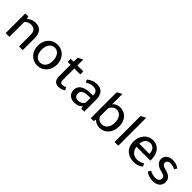

<svg xmlns="http://www.w3.org/2000/svg" viewBox="280 -1883 3133 3133"><g transform="rotate(45 1846.5 -316.0)"><path d="M158 -409 150 -454H78V0H164V-341C178 -361 221 -392 274 -392C346 -392 386 -354 386 -265V0H472V-270C472 -409 410 -466 305 -466C245 -466 191 -440 163 -409H158Z M815 12C942 12 1035 -91 1035 -226C1035 -358 952 -466 814 -466C676 -466 593 -358 593 -226C593 -91 686 12 815 12ZM813 -56C736 -56 684 -120 684 -226C684 -322 730 -400 814 -400C898 -400 944 -322 944 -226C944 -120 892 -56 813 -56Z M1279 -384H1415V-454H1279V-592L1193 -547V-454H1125V-384H1192V-114C1192 -42 1223 13 1308 13C1354 13 1400 -8 1427 -28L1397 -74C1375 -61 1346 -54 1328 -54C1303 -54 1278 -66 1278 -120L1279 -384Z M1891 0V-273C1891 -399 1833 -466 1729 -466C1653 -466 1598 -440 1550 -399L1576 -353C1618 -384 1662 -396 1701 -396C1770 -396 1806 -369 1806 -292V-287H1753C1585 -287 1517 -219 1517 -131C1517 -31 1589 12 1668 12C1749 12 1791 -22 1814 -47L1824 0H1891ZM1805 -229V-124C1793 -91 1749 -55 1690 -55C1646 -55 1607 -80 1607 -137C1607 -186 1639 -229 1761 -229H1805Z M2109 0 2119 -47C2128 -32 2174 12 2252 12C2366 12 2465 -75 2465 -236C2465 -369 2385 -466 2257 -466C2186 -466 2146 -430 2128 -406V-645L2042 -599V0H2109ZM2128 -311C2136 -338 2172 -399 2243 -399C2321 -399 2373 -336 2373 -226C2373 -113 2308 -54 2236 -54C2173 -54 2134 -103 2128 -131V-311Z M2677 -645 2591 -599V0H2677V-645Z M3219 -198V-228C3219 -359 3150 -466 3013 -466C2886 -466 2803 -352 2803 -225C2803 -71 2906 12 3038 12C3091 12 3145 3 3204 -44L3178 -93C3134 -67 3089 -55 3052 -55C2960 -55 2907 -118 2899 -198H3219ZM2896 -265C2902 -345 2948 -401 3016 -401C3087 -401 3128 -350 3131 -265H2896Z M3592 -372 3622 -419C3590 -443 3536 -466 3475 -466C3380 -466 3322 -408 3322 -341C3322 -260 3390 -219 3468 -200C3545 -181 3562 -163 3562 -125C3562 -85 3533 -55 3470 -55C3443 -55 3382 -67 3345 -90L3315 -42C3349 -16 3406 12 3483 12C3572 12 3645 -36 3645 -123C3645 -224 3571 -248 3497 -269C3429 -288 3409 -305 3409 -343C3409 -374 3434 -400 3482 -400C3523 -400 3565 -387 3592 -372Z"/></g></svg>

Font: Tajawal Medium
Style: Regular
Weight: 500
Designer: Boutros Fonts
Foundry: Created by Boutros International 2017
Version: Version 1.700